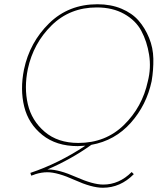

<svg xmlns="http://www.w3.org/2000/svg" viewBox="-20 -683 773 904"><path d="M694 -301Q670 -188 595.5 -104.5Q521 -21 410 -1Q315 67 203 115H208Q258 115 338 150.5Q418 186 466 186Q541 186 600 127L610 137Q547 201 464 201Q412 201 331.5 164.5Q251 128 203 128Q176 128 147 137Q145 138 138 140.5Q131 143 127 144L123 131Q255 87 382 3Q358 5 346 5Q245 5 179.5 -47.5Q114 -100 94 -181Q74 -262 93 -356Q120 -484 211.5 -573.5Q303 -663 439 -663Q502 -663 552 -642Q602 -621 632.5 -586Q663 -551 682 -504.5Q701 -458 702 -406.5Q703 -355 694 -301ZM111 -358Q93 -270 111 -192.5Q129 -115 190.5 -62.5Q252 -10 349 -10Q477 -10 563.5 -94.5Q650 -179 676 -300Q692 -363 682 -425.5Q672 -488 645.5 -537.5Q619 -587 564.5 -617.5Q510 -648 436 -648Q309 -648 223 -563.5Q137 -479 111 -358Z"/></svg>

Font: EauTest Thin
Style: Italic
Weight: 250
Italic angle: -12°
Designer: Christian Thalmann (Catharsis Fonts)
Version: Version 0.001;PS 000.001;hotconv 1.0.88;makeotf.lib2.5.64775